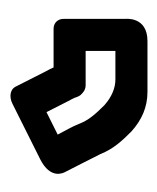

<svg xmlns="http://www.w3.org/2000/svg" viewBox="14 -234 313 382"><g transform="rotate(90 171.0 -43.5)"><path d="M175 -35.2C171.2 -47.7 167.2 -48.8 164.5 -51.5C161 -55 155 -56.9 150.3 -56.9H81.9V-116.1H138.7C154.8 -116.1 172.7 -109.4 189.8 -94.2C207.5 -76.5 219.6 -62.8 226.6 -44.6C232.3 -29.7 241.3 -15.1 248.3 -1.3L203.6 21L181.5 -22.5C179 -26.9 177.1 -30.6 175 -35.2ZM114.6 6.9C117.2 12.4 119.6 17.3 122.5 22.5L153.3 83.2C158 92.3 172 96.2 187 88.7L297 33.7C338.5 12.9 324.3 -13 322.7 -16.1C310.7 -39.8 299.2 -61.9 287.1 -86.2C276.7 -112.3 260.6 -129.4 242.2 -147.8C219.2 -168.5 193.9 -179.9 163.3 -179.9H62.3C12.5 -179.9 18.1 -135.7 18.1 -135.7V-12.7C18.1 -2 25.6 6.9 37.7 6.9Z"/></g></svg>

Font: Tape
Style: Regular
Weight: 500
Foundry: Cannot Into Space Fonts
Version: Version 0.97